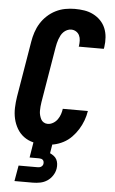

<svg xmlns="http://www.w3.org/2000/svg" viewBox="-63 -785 625 1046"><g transform="rotate(5 250.0 -261.5)"><path d="M201 8Q170 8 141 1Q112 -6 89 -23Q66 -40 51.5 -65Q37 -90 30.5 -118.5Q24 -147 25 -178Q26 -209 31 -240L82 -545Q86 -570 94.5 -596Q103 -622 117.5 -645.5Q132 -669 153 -688.5Q174 -708 199 -720.5Q224 -733 250.5 -738Q277 -743 303 -743Q330 -743 355.5 -739Q381 -735 404 -723.5Q427 -712 444.5 -694Q462 -676 471.5 -653Q481 -630 483 -603.5Q485 -577 481 -550L479 -540H342L343 -544Q345 -559 344.5 -574Q344 -589 338 -601.5Q332 -614 320 -621.5Q308 -629 293 -629Q282 -629 271 -624Q260 -619 251.5 -610.5Q243 -602 237.5 -591.5Q232 -581 228 -570Q224 -559 221.5 -548Q219 -537 217 -526L166 -221Q164 -209 163 -196.5Q162 -184 162 -172.5Q162 -161 165 -149.5Q168 -138 173 -128Q178 -118 188 -112Q198 -106 210 -106Q225 -106 239.5 -114.5Q254 -123 263.5 -136.5Q273 -150 278 -165Q283 -180 285 -195H422V-194Q418 -168 408.5 -142.5Q399 -117 384.5 -93.5Q370 -70 350 -49.5Q330 -29 305 -16Q280 -3 253.5 2.5Q227 8 201 8ZM57 220 72 134H172Q177 134 182.5 133.5Q188 133 193 130.5Q198 128 201.5 123.5Q205 119 206 114Q207 108 206 102Q205 96 201 92Q197 88 191.5 86.5Q186 85 180 85H128L159 -106H263L237 52Q248 57 258 64.5Q268 72 273.5 82.5Q279 93 280.5 106Q282 119 280 132Q277 152 265 170.5Q253 189 235.5 200.5Q218 212 197.5 216Q177 220 157 220Z"/></g></svg>

Font: Iosevka Heavy Oblique
Style: Regular
Weight: 900
Italic angle: -9°
Monospace: yes
Designer: Belleve Invis
Foundry: Belleve Invis
Version: Version 32.5.0; ttfautohint (v1.8.4)